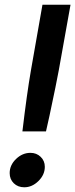

<svg xmlns="http://www.w3.org/2000/svg" viewBox="-20 -783 319 814"><path d="M75 -226Q94 -386 111 -484L160 -763H279L229 -484Q220 -434 190 -293L175 -226ZM21 -49Q21 -83 48 -109Q75 -135 109 -135Q135 -135 152.5 -118Q170 -101 170 -76Q170 -42 143 -15.5Q116 11 83 11Q56 11 38.5 -6Q21 -23 21 -49Z"/></svg>

Font: Open Sauce One SemiBold Italic
Style: Regular
Weight: 600
Italic angle: -10°
Designer: Alfredo Marco Pradil
Foundry: Creative Sauce Fz LLC
Version: Version 1.477